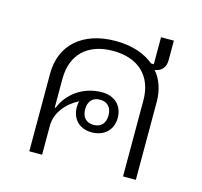

<svg xmlns="http://www.w3.org/2000/svg" viewBox="-93 -722 870 825"><g transform="rotate(15 342.0 -310.0)"><path d="M582 -620H525V-500H513C472 -534 414 -554 342 -554C195 -554 105 -473 105 -346V0H162V-129C162 -188 205 -238 257 -263C254 -256 253 -247 253 -237C253 -183 288 -148 342 -148C398 -148 435 -183 435 -237C435 -291 398 -326 342 -326C254 -326 190 -272 166 -210H162V-338C162 -446 229 -510 342 -510C455 -510 522 -446 522 -338V0H579V-346C579 -398 564 -443 535 -477C564 -481 582 -501 582 -532ZM342 -181C308 -181 290 -203 290 -237C290 -271 308 -293 342 -293C376 -293 394 -271 394 -237C394 -203 376 -181 342 -181Z"/></g></svg>

Font: IBM Plex Thai Looped Light
Style: Regular
Weight: 300
Designer: Mike Abbink, Paul van der Laan, Pieter van Rosmalen, Ben Mitchell, Mark Frömberg
Foundry: Bold Monday
Version: Version 1.0